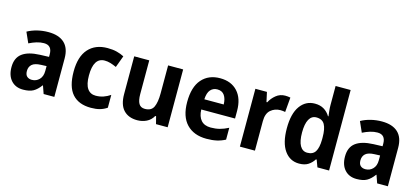

<svg xmlns="http://www.w3.org/2000/svg" viewBox="-61 -1250 3824 1751"><g transform="rotate(15 1851.0 -375.0)"><path d="M281 -557Q380 -557 432.5 -508.5Q485 -460 485 -363V0H384L358 -74H355Q323 -30 287.5 -10Q252 10 191 10Q120 10 78.5 -36Q37 -82 37 -162Q37 -249 93 -291Q149 -333 259 -337L344 -340V-364Q344 -449 268 -449Q234 -449 199.5 -438.5Q165 -428 129 -410L85 -509Q126 -532 176.5 -544.5Q227 -557 281 -557ZM293 -251Q233 -249 207.5 -226Q182 -203 182 -164Q182 -129 199.5 -113Q217 -97 246 -97Q287 -97 315.5 -126Q344 -155 344 -207V-253Z M831 10Q716 10 655.5 -58Q595 -126 595 -270Q595 -411 660 -483.5Q725 -556 840 -556Q891 -556 929 -546Q967 -536 997 -520L956 -409Q925 -423 898 -431Q871 -439 844 -439Q739 -439 739 -271Q739 -188 766.5 -148Q794 -108 845 -108Q884 -108 917.5 -119.5Q951 -131 982 -152V-31Q951 -10 915.5 0Q880 10 831 10Z M1555 -546V0H1445L1427 -70H1419Q1396 -29 1356 -9.5Q1316 10 1269 10Q1186 10 1139.5 -39.5Q1093 -89 1093 -190V-546H1235V-228Q1235 -168 1252.5 -138Q1270 -108 1310 -108Q1371 -108 1392 -153Q1413 -198 1413 -282V-546Z M1903 -556Q2008 -556 2068 -490.5Q2128 -425 2128 -308V-236H1809Q1811 -170 1842.5 -134.5Q1874 -99 1934 -99Q1979 -99 2018 -109Q2057 -119 2099 -141V-29Q2061 -9 2019.5 0.5Q1978 10 1923 10Q1803 10 1735 -61Q1667 -132 1667 -269Q1667 -411 1730.5 -483.5Q1794 -556 1903 -556ZM1904 -451Q1865 -451 1840 -423Q1815 -395 1812 -333H1995Q1994 -386 1972 -418.5Q1950 -451 1904 -451Z M2517 -556Q2542 -556 2566 -551L2554 -412Q2546 -414 2533.5 -415.5Q2521 -417 2509 -417Q2456 -417 2417.5 -384Q2379 -351 2379 -278V0H2237V-546H2346L2366 -455H2373Q2394 -496 2431 -526Q2468 -556 2517 -556Z M2797 10Q2710 10 2658.5 -63Q2607 -136 2607 -273Q2607 -411 2659 -483.5Q2711 -556 2798 -556Q2848 -556 2883.5 -534.5Q2919 -513 2941 -476H2946Q2943 -498 2940 -525.5Q2937 -553 2937 -580V-760H3079V0H2969L2944 -67H2937Q2915 -32 2882 -11Q2849 10 2797 10ZM2844 -105Q2897 -105 2920 -142Q2943 -179 2944 -256V-277Q2944 -357 2921.5 -397.5Q2899 -438 2843 -438Q2798 -438 2774.5 -395.5Q2751 -353 2751 -272Q2751 -189 2775 -147Q2799 -105 2844 -105Z M3430 -557Q3529 -557 3581.5 -508.5Q3634 -460 3634 -363V0H3533L3507 -74H3504Q3472 -30 3436.5 -10Q3401 10 3340 10Q3269 10 3227.5 -36Q3186 -82 3186 -162Q3186 -249 3242 -291Q3298 -333 3408 -337L3493 -340V-364Q3493 -449 3417 -449Q3383 -449 3348.5 -438.5Q3314 -428 3278 -410L3234 -509Q3275 -532 3325.5 -544.5Q3376 -557 3430 -557ZM3442 -251Q3382 -249 3356.5 -226Q3331 -203 3331 -164Q3331 -129 3348.5 -113Q3366 -97 3395 -97Q3436 -97 3464.5 -126Q3493 -155 3493 -207V-253Z"/></g></svg>

Font: Noto Sans SemiCondensed
Style: Bold
Weight: 700
Width: 4
Designer: Monotype Design Team
Foundry: Monotype Imaging Inc.
Version: Version 2.013; ttfautohint (v1.8.4.7-5d5b)